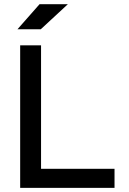

<svg xmlns="http://www.w3.org/2000/svg" viewBox="-20 -914 626 934"><path d="M78.1 0H537.1V-92.8H179.7V-693.4H78.1ZM64.9 -771.5H178.2L310.1 -893.6H172.4Z"/></svg>

Font: CaskaydiaCove Nerd Font
Style: Regular
Weight: 400
Designer: Aaron Bell
Foundry: Saja Typeworks
Version: Version 2111.1;Nerd Fonts 2.3.3